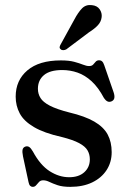

<svg xmlns="http://www.w3.org/2000/svg" viewBox="-20 -715 507 747"><path d="M249 -25.5Q286.5 -25.5 308 -45Q329.5 -64.5 329.5 -95Q329.5 -114.5 320.5 -130Q311.5 -145.5 287.8 -158.2Q264 -171 220 -182Q151 -197.5 111.8 -220.8Q72.5 -244 56.8 -273.8Q41 -303.5 41 -339Q41 -402.5 86.5 -441.2Q132 -480 217 -480Q248.5 -480 268.8 -474.5Q289 -469 302.8 -463.5Q316.5 -458 326.5 -458Q337 -458 342.2 -463.5Q347.5 -469 352.2 -474.8Q357 -480.5 366 -480.5Q372.5 -480.5 377.2 -476.2Q382 -472 385.5 -461.5L422 -356Q426.5 -342.5 424.8 -333.5Q423 -324.5 413.5 -320.5Q404.5 -317 397.5 -320.8Q390.5 -324.5 384.5 -333.5Q362.5 -375 336.5 -398.8Q310.5 -422.5 281.8 -432.5Q253 -442.5 222 -442.5Q174.5 -442.5 151 -422.8Q127.5 -403 127.5 -369.5Q127.5 -350 137.5 -333.8Q147.5 -317.5 174 -303.8Q200.5 -290 249.5 -277.5Q310.5 -263 346.8 -242Q383 -221 398.8 -191.8Q414.5 -162.5 414.5 -123Q414.5 -83.5 394.5 -53Q374.5 -22.5 338.5 -5.2Q302.5 12 253.5 12Q223 12 204 5.5Q185 -1 172.2 -7.2Q159.5 -13.5 148 -13.5Q138 -13.5 132 -7.2Q126 -1 120.8 5.5Q115.5 12 107.5 12Q101.5 12 97.2 7.8Q93 3.5 91 -6.5L69.5 -106.5Q66 -124 67.8 -132.5Q69.5 -141 78 -144.5Q87 -147.5 93.8 -143Q100.5 -138.5 108 -125.5Q136.5 -72.5 173.2 -49Q210 -25.5 249 -25.5ZM269.5 -639.5Q284 -667 299.2 -682.5Q314.5 -698 337.5 -695Q358 -693 367.8 -678.8Q377.5 -664.5 375.5 -648.5Q373.5 -630.5 360.8 -616.8Q348 -603 326.5 -589.5L238 -523Q232.5 -520 226.2 -519.8Q220 -519.5 216 -523.5Q211 -527.5 212.2 -533Q213.5 -538.5 217 -544Z"/></svg>

Font: Fraunces 12pt
Style: Regular
Weight: 400
Version: Version 1.000;[b76b70a41]